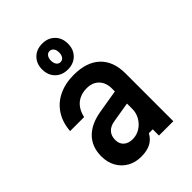

<svg xmlns="http://www.w3.org/2000/svg" viewBox="-252 -1014 1155 1155"><g transform="rotate(-45 325.0 -436.5)"><path d="M435 -377V-274L297 -251Q259 -245 239.5 -223.5Q220 -202 220 -167Q220 -134 241 -115Q262 -96 298 -96Q332 -96 360.5 -113.5Q389 -131 407 -161Q425 -191 425 -227V-400Q425 -450 396.5 -479.5Q368 -509 319 -509Q284 -509 256.5 -496Q229 -483 211 -458Q193 -433 185 -397H66Q71 -466 103.5 -516.5Q136 -567 192 -594Q248 -621 321 -621Q429 -621 488 -565.5Q547 -510 547 -407V0H425V-53H392Q374 -19 342 -2Q310 15 261 15Q210 15 172 -7Q134 -29 112.5 -67.5Q91 -106 91 -157Q91 -236 138.5 -285.5Q186 -335 274 -350ZM319 -668Q270 -668 239.5 -698.5Q209 -729 209 -778Q209 -827 239.5 -857.5Q270 -888 319 -888Q368 -888 398.5 -857.5Q429 -827 429 -778Q429 -729 398.5 -698.5Q368 -668 319 -668ZM319 -731Q335 -731 344.5 -744Q354 -757 354 -778Q354 -799 344.5 -812Q335 -825 319 -825Q303 -825 293.5 -812Q284 -799 284 -778Q284 -757 293.5 -744Q303 -731 319 -731Z"/></g></svg>

Font: Martian Mono SemiCondensed Medium
Style: Regular
Weight: 500
Width: 4
Designer: Roman Shamin
Foundry: Evil Martians
Version: Version 1.000